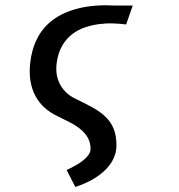

<svg xmlns="http://www.w3.org/2000/svg" viewBox="-20 -464 690 742"><path d="M493 -442.5 467.5 -369.5Q444.5 -372.5 417.5 -373.5Q390.5 -374.5 362.5 -370.8Q334.5 -367 307.8 -358Q281 -349 258.8 -331.8Q236.5 -314.5 220.8 -288Q205 -261.5 199.5 -223.5Q196.5 -204.5 198.2 -184.5Q200 -164.5 208.2 -145.8Q216.5 -127 232 -110.5Q247.5 -94 272.5 -82Q309 -64.5 338.5 -48.2Q368 -32 388.5 -12Q409 8 419.8 35Q430.5 62 430 101.5Q429.5 125 419 148Q408.5 171 388.5 191.2Q368.5 211.5 339 228.8Q309.5 246 271 258.5L237.5 193Q255 185 271.8 175.5Q288.5 166 301.5 155.8Q314.5 145.5 322.2 134.2Q330 123 330 111Q329.5 87 319.8 69.2Q310 51.5 293 37Q276 22.5 252.8 10.2Q229.5 -2 202.5 -15Q174.5 -28 153 -47.2Q131.5 -66.5 117.5 -92Q103.5 -117.5 98 -149.2Q92.5 -181 96.5 -218.5Q102 -272.5 124 -315.8Q146 -359 186.2 -388.5Q226.5 -418 286.5 -432.5Q346.5 -447 428 -442.5Z"/></svg>

Font: B612 Mono
Style: Italic
Weight: 400
Italic angle: -10°
Version: Version 1.005